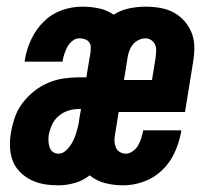

<svg xmlns="http://www.w3.org/2000/svg" viewBox="-20 -548 640 576"><path d="M155 8Q133 8 112.5 4.5Q92 1 73.5 -8Q55 -17 40 -32Q25 -47 18 -66Q11 -85 10 -107Q9 -129 13 -151Q17 -174 25 -197Q33 -220 48 -239.5Q63 -259 82.5 -274.5Q102 -290 124.5 -299.5Q147 -309 170 -312.5Q193 -316 216 -316H239L252 -394Q252 -396 252 -398.5Q252 -401 252 -403Q253 -410 250.5 -416Q248 -422 243 -426Q238 -430 231 -431.5Q224 -433 217 -433Q207 -433 197.5 -425.5Q188 -418 182.5 -408Q177 -398 173.5 -387.5Q170 -377 168 -366V-363H54L55 -371Q60 -401 74 -430.5Q88 -460 111 -483Q134 -506 164.5 -517Q195 -528 226 -528Q252 -528 276.5 -523Q301 -518 321 -504Q343 -518 368 -523Q393 -528 417 -528Q440 -528 462 -524Q484 -520 502 -510Q520 -500 534 -484Q548 -468 555.5 -448Q563 -428 563 -405.5Q563 -383 559 -360L535 -212H336L325 -144Q323 -134 323.5 -124Q324 -114 327.5 -105.5Q331 -97 339.5 -92Q348 -87 358 -87Q368 -87 378.5 -94.5Q389 -102 394.5 -112Q400 -122 403.5 -132.5Q407 -143 409 -154L410 -157H524L523 -150Q517 -119 503.5 -89.5Q490 -60 466 -37Q442 -14 411 -3Q380 8 350 8Q322 8 296 1.5Q270 -5 249 -22Q229 -6 204 1Q179 8 155 8ZM352 -308H436L447 -376Q448 -385 448.5 -395Q449 -405 445.5 -413.5Q442 -422 434 -427.5Q426 -433 417 -433Q407 -433 397 -428.5Q387 -424 380 -416Q373 -408 369 -398Q365 -388 363 -377ZM156 -87Q166 -87 175 -94Q184 -101 190.5 -110.5Q197 -120 201.5 -130Q206 -140 209 -150.5Q212 -161 214.5 -171Q217 -181 218 -192L223 -221H216Q200 -221 184.5 -216Q169 -211 156 -200Q143 -189 136 -173.5Q129 -158 126 -142Q125 -133 125.5 -123.5Q126 -114 129 -105.5Q132 -97 139 -92Q146 -87 156 -87Z"/></svg>

Font: Iosevka XBd Ex Obl
Style: Regular
Weight: 800
Width: 7
Italic angle: -9°
Monospace: yes
Designer: Belleve Invis
Foundry: Belleve Invis
Version: Version 32.5.0; ttfautohint (v1.8.4)